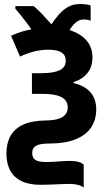

<svg xmlns="http://www.w3.org/2000/svg" viewBox="-20 -690 524 934"><path d="M368.2 -670.4Q385.7 -670.4 398.9 -668.5Q412.1 -666.5 420.9 -663.6V-588.9Q415 -592.3 405.5 -593.8Q396 -595.2 385.7 -595.2Q367.7 -595.2 350.3 -581.8Q333 -568.4 318.4 -543.5Q368.7 -528.3 399.2 -494.9Q429.7 -461.4 429.7 -411.1Q429.7 -364.7 405 -334.2Q380.4 -303.7 337.9 -291V-286.1Q371.1 -278.3 395.8 -262.2Q420.4 -246.1 434.3 -220.2Q448.2 -194.3 448.2 -157.7Q448.2 -110.4 425.3 -73.2Q402.3 -36.1 352.1 -14.2Q301.8 7.8 219.7 8.3Q186.5 8.3 168.5 13.9Q150.4 19.5 143.6 29.5Q136.7 39.6 136.7 54.2Q136.7 78.6 152.6 88.4Q168.5 98.1 202.1 98.1Q229 98.1 247.6 96.7Q266.1 95.2 282.7 94Q299.3 92.8 318.8 92.8Q346.2 92.8 362.5 97.7Q378.9 102.5 387.2 111.3V223.1Q378.9 214.4 359.9 209.5Q340.8 204.6 321.8 204.6Q303.7 204.6 280.3 205.6Q256.8 206.5 230.7 207.8Q204.6 209 177.2 209Q120.6 209 83.7 190.7Q46.9 172.4 29.1 138.4Q11.2 104.5 11.2 57.1Q11.2 7.3 31 -28.6Q50.8 -64.5 93.5 -84Q136.2 -103.5 204.1 -104Q240.2 -104.5 263.7 -111.8Q287.1 -119.1 298.3 -133.3Q309.6 -147.5 309.6 -168Q309.6 -189.5 296.6 -204.1Q283.7 -218.8 256.3 -226.1Q229 -233.4 186.5 -233.4H135.3V-334H181.2Q238.8 -334 269.3 -347.9Q299.8 -361.8 299.8 -395.5Q299.8 -421.9 279.1 -435.1Q258.3 -448.2 212.4 -448.2Q181.2 -448.2 145.8 -439.5Q110.4 -430.7 77.6 -414.6L33.7 -516.1Q57.1 -526.4 81.5 -534.7Q106 -543 132.8 -546.9Q121.1 -564.5 107.7 -582Q94.2 -599.6 80.6 -616.5Q66.9 -633.3 54.7 -647.5V-660.2H144Q162.6 -645 184.3 -622.1Q206.1 -599.1 230 -571.8Q246.6 -596.7 266.4 -619.4Q286.1 -642.1 311 -656.2Q335.9 -670.4 368.2 -670.4Z"/></svg>

Font: Open Sans SemiCondensed
Style: Bold
Weight: 700
Width: 4
Designer: Monotype Design Team
Foundry: Monotype Imaging Inc.
Version: Version 3.003